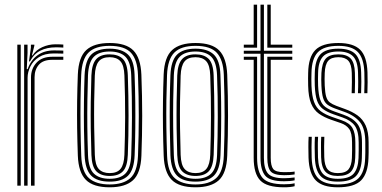

<svg xmlns="http://www.w3.org/2000/svg" viewBox="-20 -790 1624 817"><path d="M82.7 0V-600H97.2L97.2 -565L93.9 -495.8H97.7Q111.3 -534.4 139.7 -554.9Q168.2 -575.5 210.5 -575.5Q221 -575.5 231.9 -575.2Q242.8 -575 249.4 -574.6V-561.8Q242.3 -562.1 230.7 -562.3Q219.1 -562.6 208.1 -562.6Q170.5 -562.6 145.9 -547Q121.3 -531.4 109.4 -507.5Q97.4 -483.7 97.4 -459V0ZM53.7 0V-600H68.2V0ZM111.9 0V-460.1Q111.9 -497.3 135.1 -522.9Q158.3 -548.5 202.5 -548.5Q214.3 -548.5 226.3 -548.5Q238.3 -548.5 249.4 -548.5V-535.5Q238.4 -535.6 226.2 -535.6Q214 -535.5 202.5 -535.5Q163.3 -535.5 145.2 -514.4Q127.1 -493.3 127.1 -461.2V0ZM103.4 -528.8 111.5 -587.4V-600H126.1L126.2 -595.6L115.9 -554.2H118.6Q132.8 -577.1 159.9 -589.3Q187 -601.5 216.2 -601.5Q223.3 -601.5 231.5 -601.3Q239.7 -601.1 249.4 -600.4V-587.5Q241 -588.2 233.1 -588.4Q225.1 -588.6 217.1 -588.6Q180.2 -588.6 152.1 -574.6Q124 -560.6 107.5 -528.8Z M446.6 7Q376.9 7 345.4 -24.7Q313.9 -56.4 311.2 -127.6Q309 -189.1 308.2 -245.9Q307.5 -302.7 308.2 -358.7Q309 -414.6 311.2 -473.2Q314.4 -547.2 347.3 -577.1Q380.2 -607 446.6 -607Q516.7 -607 547.7 -575.1Q578.7 -543.3 581.6 -472.2Q585.1 -380 585.1 -297.1Q585 -214.3 581.7 -126.8Q578.7 -52.9 545.8 -22.9Q512.9 7 446.6 7ZM446.6 -5.1Q504.6 -5.1 534.5 -31.9Q564.3 -58.7 567.2 -127Q570.5 -214.2 570.6 -295.5Q570.6 -376.9 567.1 -471.5Q564.8 -535.1 537.7 -565Q510.6 -594.9 446.6 -594.9Q385.4 -594.9 356.8 -566.4Q328.1 -537.9 325.5 -470.5Q323.5 -418.5 322.7 -363.7Q322 -308.9 322.7 -250.1Q323.4 -191.4 325.7 -127.1Q328.3 -58.3 358.7 -31.7Q389 -5.1 446.6 -5.1ZM446.6 -17.1Q392.7 -17.1 367.6 -43.1Q342.4 -69 340 -130.1Q338.2 -182.8 337.3 -239.5Q336.5 -296.2 337.2 -354.4Q337.8 -412.7 339.9 -470Q342.5 -531.7 367.9 -557.3Q393.3 -582.9 446.6 -582.9Q497.4 -582.9 523.9 -558.5Q550.4 -534.1 552.6 -472.4Q554.9 -412.8 555.6 -356.1Q556.3 -299.4 555.7 -243.3Q555.1 -187.3 552.9 -130Q550.6 -68.1 525 -42.6Q499.5 -17.1 446.6 -17.1ZM446.6 -29.2Q491.9 -29.2 514 -51.9Q536.2 -74.6 538.4 -130.4Q541.1 -203.8 541.5 -290Q541.8 -376.1 538.4 -469.4Q536.3 -525.9 513.8 -548.4Q491.3 -570.8 446.6 -570.8Q401.1 -570.8 379 -548Q356.9 -525.3 354.4 -469.6Q352.7 -420.3 351.9 -365.5Q351 -310.7 351.6 -251.6Q352.2 -192.6 354.5 -130.1Q356.6 -73.2 379.6 -51.2Q402.6 -29.2 446.6 -29.2ZM446.6 -41.3Q409.9 -41.3 390.4 -60.6Q370.8 -80 369 -130.6Q367 -188.4 366.2 -244.1Q365.5 -299.8 366.2 -355.6Q367 -411.4 368.9 -468.8Q370.8 -517.3 389.2 -538Q407.6 -558.7 446.6 -558.7Q483.2 -558.7 502.6 -539.4Q522.1 -520 523.9 -469.2Q526.9 -383.9 527 -298.1Q527.1 -212.3 523.9 -131Q522.1 -81.8 503.4 -61.5Q484.7 -41.3 446.6 -41.3ZM446.6 -53.4Q478.7 -53.4 493.3 -71.8Q507.9 -90.2 509.4 -131.7Q512.1 -208.2 512.5 -291.4Q512.8 -374.7 509.4 -468.7Q508 -512.1 492.3 -529.4Q476.7 -546.6 446.6 -546.6Q414.3 -546.6 399.6 -528.1Q385 -509.6 383.4 -468.1Q381.5 -412 380.7 -358.2Q380 -304.3 380.7 -248.6Q381.5 -193 383.5 -131Q384.9 -87.3 400.8 -70.3Q416.7 -53.4 446.6 -53.4Z M811.9 7Q742.1 7 710.7 -24.7Q679.2 -56.4 676.5 -127.6Q674.2 -189.1 673.5 -245.9Q672.7 -302.7 673.5 -358.7Q674.2 -414.6 676.4 -473.2Q679.6 -547.2 712.6 -577.1Q745.5 -607 811.9 -607Q882 -607 913 -575.1Q944 -543.3 946.9 -472.2Q950.4 -380 950.3 -297.1Q950.3 -214.3 946.9 -126.8Q943.9 -52.9 911 -22.9Q878.1 7 811.9 7ZM811.9 -5.1Q869.8 -5.1 899.7 -31.9Q929.6 -58.7 932.4 -127Q935.8 -214.2 935.8 -295.5Q935.9 -376.9 932.4 -471.5Q930 -535.1 902.9 -565Q875.9 -594.9 811.9 -594.9Q750.7 -594.9 722 -566.4Q693.4 -537.9 690.7 -470.5Q688.8 -418.5 688 -363.7Q687.2 -308.9 687.9 -250.1Q688.7 -191.4 691 -127.1Q693.6 -58.3 723.9 -31.7Q754.2 -5.1 811.9 -5.1ZM811.9 -17.1Q758 -17.1 732.8 -43.1Q707.7 -69 705.2 -130.1Q703.4 -182.8 702.6 -239.5Q701.8 -296.2 702.4 -354.4Q703 -412.7 705.2 -470Q707.7 -531.7 733.1 -557.3Q758.5 -582.9 811.9 -582.9Q862.7 -582.9 889.1 -558.5Q915.6 -534.1 917.9 -472.4Q920.1 -412.8 920.9 -356.1Q921.6 -299.4 920.9 -243.3Q920.3 -187.3 918.2 -130Q915.8 -68.1 890.3 -42.6Q864.7 -17.1 811.9 -17.1ZM811.9 -29.2Q857.1 -29.2 879.3 -51.9Q901.5 -74.6 903.7 -130.4Q906.4 -203.8 906.7 -290Q907.1 -376.1 903.6 -469.4Q901.5 -525.9 879 -548.4Q856.5 -570.8 811.9 -570.8Q766.3 -570.8 744.2 -548Q722.1 -525.3 719.7 -469.6Q718 -420.3 717.1 -365.5Q716.3 -310.7 716.9 -251.6Q717.5 -192.6 719.7 -130.1Q721.9 -73.2 744.9 -51.2Q767.8 -29.2 811.9 -29.2ZM811.9 -41.3Q775.2 -41.3 755.6 -60.6Q736 -80 734.2 -130.6Q732.2 -188.4 731.5 -244.1Q730.8 -299.8 731.5 -355.6Q732.2 -411.4 734.2 -468.8Q736.1 -517.3 754.5 -538Q772.9 -558.7 811.9 -558.7Q848.5 -558.7 867.9 -539.4Q887.3 -520 889.1 -469.2Q892.1 -383.9 892.2 -298.1Q892.3 -212.3 889.2 -131Q887.3 -81.8 868.6 -61.5Q850 -41.3 811.9 -41.3ZM811.9 -53.4Q843.9 -53.4 858.5 -71.8Q873.2 -90.2 874.7 -131.7Q877.4 -208.2 877.7 -291.4Q878.1 -374.7 874.6 -468.7Q873.2 -512.1 857.6 -529.4Q842 -546.6 811.9 -546.6Q779.5 -546.6 764.9 -528.1Q750.2 -509.6 748.7 -468.1Q746.7 -412 746 -358.2Q745.3 -304.3 746 -248.6Q746.7 -193 748.7 -131Q750.2 -87.3 766.1 -70.3Q782 -53.4 811.9 -53.4Z M1188.7 -18.7Q1127.7 -18.7 1108.1 -43Q1088.5 -67.3 1088.5 -118.5V-561.3H1017.4V-574.2H1088.5V-770H1103V-574.2H1223.7V-561.3H1103V-118.5Q1103 -72.2 1120.1 -51.9Q1137.2 -31.6 1188.7 -31.6Q1199.3 -31.6 1210.7 -32.5Q1222.1 -33.3 1233.7 -34.9V-22.6Q1223.7 -20.5 1212.1 -19.6Q1200.5 -18.7 1188.7 -18.7ZM1188.7 7Q1115.4 7 1087.5 -22.2Q1059.5 -51.4 1059.5 -118.5V-535.6H1017.4V-548.5H1074V-118.5Q1074 -59.7 1097.5 -32.8Q1121 -5.9 1188.7 -5.9Q1200.7 -5.9 1212.3 -6.8Q1223.9 -7.8 1233.7 -10.1V2.4Q1215.9 7 1188.7 7ZM1188.7 -44.5Q1145.1 -44.5 1131.3 -61.3Q1117.5 -78.2 1117.5 -118.5V-548.5H1223.7V-535.6H1132V-118.5Q1132 -84.4 1142.6 -70.9Q1153.1 -57.4 1188.7 -57.4Q1202.7 -57.4 1214.3 -57.9Q1225.9 -58.5 1233.7 -60V-47.7Q1224.5 -46.2 1213 -45.3Q1201.6 -44.5 1188.7 -44.5ZM1017.4 -587.1V-600H1059.5V-770H1074V-587.1ZM1117.5 -587.1V-770H1132V-600H1223.7V-587.1Z M1417.1 7Q1353.2 7 1324.2 -22Q1295.2 -51 1292.9 -118.5Q1292.3 -140.2 1292.2 -163.5Q1292 -186.8 1293.3 -208H1306.6Q1305.6 -187.7 1305.6 -163.4Q1305.7 -139 1306.2 -119.2Q1308.2 -58 1334 -31.5Q1359.8 -5.1 1417.1 -5.1Q1479.5 -5.1 1505.7 -31.8Q1532 -58.5 1533.8 -116.9Q1534.4 -129.3 1534.5 -139.8Q1534.6 -150.4 1534.5 -161Q1534.4 -171.7 1534.4 -184.2Q1534.4 -241.4 1512.3 -269.6Q1490.2 -297.9 1445 -314.1L1407.7 -327.5Q1385.3 -335.6 1372.8 -345.2Q1360.4 -354.8 1354.8 -373.1Q1349.3 -391.4 1347.7 -425.4Q1347.1 -438.3 1347 -451.1Q1347 -463.9 1347.7 -479.3Q1349.8 -521.8 1365.9 -540.3Q1382.1 -558.7 1419.9 -558.7Q1455.4 -558.7 1472.2 -541Q1488.9 -523.2 1490.2 -480.1Q1490.7 -466.3 1490.8 -443.4Q1490.9 -420.5 1489.8 -393.4H1476.4Q1477.5 -419.5 1477.4 -441Q1477.4 -462.5 1476.9 -479.5Q1475.9 -516.1 1462.3 -531.4Q1448.7 -546.6 1419.9 -546.6Q1389.6 -546.6 1376.4 -531Q1363.2 -515.4 1361.8 -479.3Q1361.3 -464.7 1361.2 -453.3Q1361.1 -441.9 1361.8 -425.4Q1363.2 -394.5 1368.1 -378.3Q1373 -362.1 1383.5 -354.1Q1394.1 -346.1 1411.9 -339.4L1448.6 -325.9Q1478.8 -315 1501.2 -299Q1523.7 -282.9 1536.1 -255.9Q1548.5 -228.9 1548.5 -184.2Q1548.5 -171.6 1548.6 -160.9Q1548.7 -150.2 1548.6 -139.7Q1548.5 -129.2 1547.9 -116.7Q1545.9 -53.3 1517.2 -23.1Q1488.4 7 1417.1 7ZM1417.1 -17.1Q1365.3 -17.1 1343.4 -41.7Q1321.5 -66.4 1319.8 -119.7Q1319.3 -140.4 1319 -161.5Q1318.7 -182.5 1320 -208H1333.5Q1332.1 -182.2 1332.5 -159.4Q1332.8 -136.7 1333.1 -120.2Q1334.7 -71.5 1354.1 -50.4Q1373.6 -29.2 1417.1 -29.2Q1465.7 -29.2 1484.9 -51.1Q1504 -72.9 1505.6 -117.3Q1506.4 -135.9 1506.3 -150.7Q1506.2 -165.5 1506.2 -184.2Q1506.2 -232.5 1489.5 -255.3Q1472.7 -278 1437.8 -290.1L1399.4 -303.5Q1370.8 -313.6 1353.8 -326.5Q1336.9 -339.4 1329 -362.3Q1321.2 -385.2 1319.5 -425.2Q1318.8 -442.5 1319 -453.8Q1319.3 -465 1319.5 -479.5Q1320.5 -533.6 1343 -558.3Q1365.6 -582.9 1419.9 -582.9Q1470.4 -582.9 1492.8 -559.4Q1515.2 -535.9 1516.8 -481.4Q1517.3 -463.4 1517.6 -442.1Q1517.8 -420.8 1516.6 -393.4H1503.1Q1504.4 -422.1 1504.2 -443.4Q1504 -464.7 1503.5 -481.3Q1502.1 -530.1 1482.2 -550.4Q1462.2 -570.8 1419.9 -570.8Q1373.8 -570.8 1354.1 -549.2Q1334.4 -527.6 1333.6 -479.5Q1333.4 -464.3 1333.1 -453.4Q1332.9 -442.6 1333.6 -425.2Q1335.3 -386.9 1342.5 -366.2Q1349.7 -345.6 1364.5 -334.8Q1379.2 -324 1403.5 -315.4L1441.4 -302Q1481.7 -287.9 1501 -262.5Q1520.3 -237.2 1520.3 -184.2Q1520.3 -165.5 1520.4 -150.5Q1520.5 -135.5 1519.7 -117.1Q1517.9 -65.5 1495.3 -41.3Q1472.7 -17.1 1417.1 -17.1ZM1417.1 -41.3Q1381.8 -41.3 1364.8 -59.3Q1347.7 -77.3 1346.4 -121Q1346.1 -139.3 1345.9 -161.9Q1345.6 -184.4 1346.8 -208H1360.1Q1359.1 -188.1 1359.2 -165.3Q1359.3 -142.5 1359.8 -121.8Q1360.7 -85.2 1374.2 -69.3Q1387.7 -53.4 1417.1 -53.4Q1450.1 -53.4 1463 -69.5Q1476 -85.6 1477.4 -117.7Q1478.4 -135.7 1478.2 -150.6Q1478 -165.5 1478 -184.2Q1478 -224 1466 -241Q1453.9 -258 1430.4 -266.2L1390.8 -279.8Q1359 -290.7 1337.2 -306.2Q1315.3 -321.7 1303.8 -349.6Q1292.3 -377.5 1291.3 -425Q1290.7 -443.5 1290.9 -456.5Q1291.1 -469.5 1291.3 -479.7Q1292.3 -546.9 1321.6 -576.9Q1350.9 -607 1419.9 -607Q1483.8 -607 1512.6 -578.3Q1541.4 -549.5 1543.7 -482.5Q1544.2 -464.1 1544.3 -440Q1544.4 -415.9 1543.3 -393.4H1530Q1531 -414.3 1531 -438.4Q1530.9 -462.4 1530.4 -481.8Q1528.3 -542.4 1502.6 -568.7Q1476.9 -594.9 1419.9 -594.9Q1358.4 -594.9 1332.4 -567.6Q1306.4 -540.3 1305.4 -479.7Q1305.2 -464.5 1304.9 -453.4Q1304.7 -442.2 1305.4 -425Q1307.1 -381.5 1316.4 -356.3Q1325.7 -331 1344.9 -316.7Q1364.2 -302.3 1395.1 -291.7L1434 -278.2Q1467.3 -266.7 1479.7 -245.5Q1492.1 -224.3 1492.1 -184.2Q1492.1 -173.7 1492.2 -163.2Q1492.3 -152.6 1492.2 -141.4Q1492.1 -130.2 1491.5 -117.5Q1490.1 -78.3 1473.6 -59.8Q1457.2 -41.3 1417.1 -41.3Z"/></svg>

Font: Big Shoulders Inline Thin
Style: Regular
Weight: 100
Designer: Patric King
Foundry: XO Type Co
Version: Version 2.002